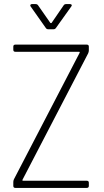

<svg xmlns="http://www.w3.org/2000/svg" viewBox="-20 -918 506 938"><path d="M45 -10V-29Q45 -35 48 -42L369 -660Q371 -665 366 -665H55Q45 -665 45 -675V-690Q45 -700 55 -700H404Q414 -700 414 -690V-671Q414 -666 411 -658L90 -40Q88 -35 93 -35H404Q414 -35 414 -25V-10Q414 0 404 0H55Q45 0 45 -10ZM128 -892Q128 -894 130 -896Q132 -898 136 -898H154Q162 -898 166 -892L226 -806Q227 -805 229 -805Q231 -805 232 -806L291 -892Q295 -898 303 -898H322Q328 -898 330 -894.5Q332 -891 328 -886L253 -781Q249 -775 241 -775H216Q208 -775 204 -781L130 -886Q128 -888 128 -892Z"/></svg>

Font: Barlow Semi Condensed ExLight
Style: Regular
Weight: 275
Width: 4
Designer: Jeremy Tribby
Foundry: Tribby Type
Version: Version 1.408